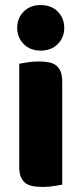

<svg xmlns="http://www.w3.org/2000/svg" viewBox="-20 -731 322 759"><path d="M48 -621Q48 -659 73.5 -685Q99 -711 141 -711Q183 -711 208.5 -685Q234 -659 234 -621Q234 -583 208.5 -557Q183 -531 141 -531Q99 -531 73.5 -557Q48 -583 48 -621ZM226 -1Q215 1 193.5 4.5Q172 8 150 8Q128 8 110.5 5Q93 2 81 -7Q69 -16 62.5 -31.5Q56 -47 56 -72V-479Q67 -481 88.5 -484.5Q110 -488 132 -488Q154 -488 171.5 -485Q189 -482 201 -473Q213 -464 219.5 -448.5Q226 -433 226 -408Z"/></svg>

Font: BALOOCHETTANREGULAR
Style: Book
Weight: 400
Designer: Maithili Shingre and Ek Type
Foundry: Ek Type
Version: Version 1.100;PS 1.000;hotconv 1.0.88;makeotf.lib2.5.647800;